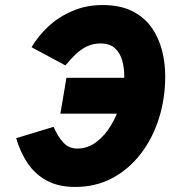

<svg xmlns="http://www.w3.org/2000/svg" viewBox="-20 -730 674 760"><path d="M278 10Q211 10 164.8 -15.2Q118.5 -40.5 89.2 -84.2Q60 -128 44 -183L192 -228Q209.5 -188.5 231.2 -165.2Q253 -142 286 -142Q327 -142 361 -167.5Q395 -193 420 -234.8Q445 -276.5 458.5 -326.8Q472 -377 472 -427Q472 -461.5 463.5 -491.2Q455 -521 434.5 -539.5Q414 -558 378 -558Q349.5 -558 326 -547.2Q302.5 -536.5 281.5 -517Q260.5 -497.5 239 -471L105 -543Q130 -586.5 171 -624.8Q212 -663 266.5 -686.5Q321 -710 386 -710Q455.5 -710 503 -686.2Q550.5 -662.5 579.2 -622.2Q608 -582 621 -531.8Q634 -481.5 634 -428Q634 -340 609 -261Q584 -182 537 -121Q490 -60 424.5 -25Q359 10 278 10ZM219 -280 243 -422H607L583 -280Z"/></svg>

Font: Overpass Black
Style: Italic
Weight: 900
Italic angle: -10°
Designer: Delve Withrington, Dave Bailey, Thomas Jockin
Foundry: Delve Fonts LLC
Version: Version 4.000